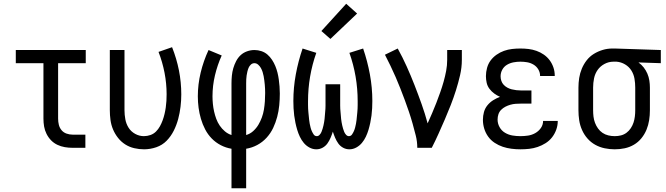

<svg xmlns="http://www.w3.org/2000/svg" viewBox="-20 -786 3540 1021"><path d="M366 0Q345 0 324.5 -3.5Q304 -7 285 -16Q266 -25 251.5 -40Q237 -55 227.5 -74Q218 -93 214.5 -113.5Q211 -134 211 -155V-450H64V-520H436V-450H289V-155Q289 -138 293 -122Q297 -106 307.5 -93.5Q318 -81 334 -75.5Q350 -70 366 -70H434V0Z M746 8Q720 8 694 2Q668 -4 646 -18Q624 -32 607.5 -53Q591 -74 581 -98Q571 -122 567.5 -148Q564 -174 564 -200V-520H642V-200Q642 -176 646.5 -151.5Q651 -127 664 -106.5Q677 -86 699 -74Q721 -62 745 -62Q763 -62 780 -68Q797 -74 809.5 -86.5Q822 -99 830.5 -114.5Q839 -130 845 -146.5Q851 -163 855 -180Q859 -197 861.5 -214.5Q864 -232 865 -249.5Q866 -267 866 -285Q866 -342 855 -399Q844 -456 823 -510L895 -535Q919 -475 931.5 -412Q944 -349 944 -284Q944 -251 940 -218Q936 -185 927.5 -153Q919 -121 904 -91Q889 -61 866 -37.5Q843 -14 811 -3Q779 8 746 8Z M1211 215V5Q1181 0 1154 -14Q1127 -28 1106 -49.5Q1085 -71 1071 -98Q1057 -125 1048.5 -154Q1040 -183 1036 -213Q1032 -243 1032 -274Q1032 -337 1047 -399.5Q1062 -462 1089 -520L1159 -491Q1136 -440 1123 -385Q1110 -330 1110 -274Q1110 -254 1112 -233.5Q1114 -213 1118.5 -193Q1123 -173 1130 -154Q1137 -135 1148.5 -118Q1160 -101 1176 -87.5Q1192 -74 1211 -68V-343Q1211 -363 1213 -383.5Q1215 -404 1220.5 -423Q1226 -442 1235.5 -460.5Q1245 -479 1259.5 -492.5Q1274 -506 1293.5 -513Q1313 -520 1333 -520Q1352 -520 1370 -514Q1388 -508 1402 -496Q1416 -484 1426.5 -468Q1437 -452 1444 -435Q1451 -418 1455.5 -400Q1460 -382 1462.5 -363.5Q1465 -345 1466.5 -326.5Q1468 -308 1468 -289Q1468 -257 1465 -226Q1462 -195 1454 -164.5Q1446 -134 1432.5 -105.5Q1419 -77 1397.5 -53.5Q1376 -30 1348 -15Q1320 0 1289 5V215ZM1289 -68Q1310 -74 1326.5 -89Q1343 -104 1354 -122.5Q1365 -141 1372.5 -161.5Q1380 -182 1383.5 -203.5Q1387 -225 1388.5 -247Q1390 -269 1390 -291Q1390 -302 1389.5 -313.5Q1389 -325 1388 -336Q1387 -347 1385.5 -358.5Q1384 -370 1382 -381Q1380 -392 1376.5 -403Q1373 -414 1367.5 -424Q1362 -434 1353 -442Q1344 -450 1333 -450Q1322 -450 1314 -442.5Q1306 -435 1302 -425.5Q1298 -416 1295.5 -405.5Q1293 -395 1291.5 -385Q1290 -375 1289.5 -364.5Q1289 -354 1289 -343Z M1662 8Q1643 8 1625.5 -1.5Q1608 -11 1595.5 -26Q1583 -41 1574.5 -59Q1566 -77 1560.5 -95.5Q1555 -114 1551 -133Q1547 -152 1544.5 -171.5Q1542 -191 1541 -210.5Q1540 -230 1540 -249Q1540 -320 1553 -390.5Q1566 -461 1589 -528L1662 -505Q1640 -443 1629 -378.5Q1618 -314 1618 -248Q1618 -238 1618 -228Q1618 -218 1618.5 -208Q1619 -198 1620 -188Q1621 -178 1622 -168Q1623 -158 1624 -148Q1625 -138 1627 -128Q1629 -118 1631.5 -108Q1634 -98 1638 -89Q1642 -80 1648 -71Q1654 -62 1665 -62Q1673 -62 1679.5 -69Q1686 -76 1689.5 -84.5Q1693 -93 1695.5 -101.5Q1698 -110 1700 -118.5Q1702 -127 1703.5 -136Q1705 -145 1706 -153.5Q1707 -162 1707.5 -171Q1708 -180 1709 -189Q1710 -198 1710.5 -207Q1711 -216 1711 -224.5Q1711 -233 1711 -242Q1711 -251 1711 -260V-338H1789V-260Q1789 -251 1789 -242Q1789 -233 1789 -224.5Q1789 -216 1789.5 -207Q1790 -198 1791 -189Q1792 -180 1792.5 -171Q1793 -162 1794 -153.5Q1795 -145 1796.5 -136Q1798 -127 1800 -118.5Q1802 -110 1804.5 -101.5Q1807 -93 1810.5 -84.5Q1814 -76 1820.5 -69Q1827 -62 1835 -62Q1846 -62 1852 -71Q1858 -80 1862 -89Q1866 -98 1868.5 -108Q1871 -118 1873 -128Q1875 -138 1876 -148Q1877 -158 1878 -168Q1879 -178 1880 -188Q1881 -198 1881.5 -208Q1882 -218 1882 -228Q1882 -238 1882 -248Q1882 -314 1871 -378.5Q1860 -443 1838 -505L1911 -528Q1934 -461 1947 -390.5Q1960 -320 1960 -249Q1960 -230 1959 -210.5Q1958 -191 1955.5 -171.5Q1953 -152 1949 -133Q1945 -114 1939.5 -95.5Q1934 -77 1925.5 -59Q1917 -41 1904.5 -26Q1892 -11 1874.5 -1.5Q1857 8 1838 8Q1820 8 1804.5 -0.5Q1789 -9 1779 -23Q1769 -37 1762 -53.5Q1755 -70 1750 -86Q1745 -70 1738 -53.5Q1731 -37 1721 -23Q1711 -9 1695.5 -0.5Q1680 8 1662 8ZM1737 -579 1689 -621 1821 -766 1879 -714Z M2199 0Q2199 -33 2191 -65Q2183 -97 2174 -129Q2165 -161 2154.5 -192Q2144 -223 2132.5 -254Q2121 -285 2109 -315.5Q2097 -346 2084 -376Q2071 -406 2056.5 -436Q2042 -466 2027 -495L2095 -528Q2121 -481 2143 -432Q2165 -383 2184.5 -333Q2204 -283 2222 -232.5Q2240 -182 2254 -130Q2266 -157 2278 -184.5Q2290 -212 2300.5 -239.5Q2311 -267 2321 -295Q2331 -323 2339 -351.5Q2347 -380 2352.5 -409Q2358 -438 2358 -468V-520H2436V-468Q2436 -427 2426.5 -386Q2417 -345 2404.5 -305.5Q2392 -266 2377 -227.5Q2362 -189 2345.5 -151Q2329 -113 2312 -75Q2295 -37 2276 0Z M2747 8Q2724 8 2700 5Q2676 2 2653.5 -5.5Q2631 -13 2610.5 -26.5Q2590 -40 2576 -59.5Q2562 -79 2555 -102Q2548 -125 2548 -149Q2548 -170 2553.5 -190Q2559 -210 2572 -226Q2585 -242 2602.5 -253Q2620 -264 2639 -271Q2623 -278 2608.5 -288.5Q2594 -299 2583 -313.5Q2572 -328 2568 -345.5Q2564 -363 2564 -381Q2564 -403 2570 -425Q2576 -447 2589 -464.5Q2602 -482 2620.5 -495Q2639 -508 2660 -515.5Q2681 -523 2703 -525.5Q2725 -528 2747 -528Q2769 -528 2790.5 -525.5Q2812 -523 2833 -515.5Q2854 -508 2872 -495.5Q2890 -483 2903 -465.5Q2916 -448 2923 -427Q2930 -406 2930 -384V-382H2852V-383Q2852 -401 2842.5 -417Q2833 -433 2817 -442.5Q2801 -452 2783 -455Q2765 -458 2747 -458Q2729 -458 2710.5 -454.5Q2692 -451 2676 -441.5Q2660 -432 2651 -415.5Q2642 -399 2642 -380Q2642 -368 2646 -356Q2650 -344 2658.5 -335Q2667 -326 2678 -320Q2689 -314 2701 -311Q2713 -308 2725.5 -306.5Q2738 -305 2750 -305H2806V-235H2750Q2736 -235 2722 -234Q2708 -233 2694 -229Q2680 -225 2667.5 -218.5Q2655 -212 2645 -202Q2635 -192 2630.5 -178.5Q2626 -165 2626 -150Q2626 -129 2636.5 -110Q2647 -91 2665.5 -80Q2684 -69 2705 -65.5Q2726 -62 2747 -62Q2768 -62 2788 -65Q2808 -68 2826 -78Q2844 -88 2856 -105Q2868 -122 2868 -143H2946V-142Q2946 -119 2938 -96.5Q2930 -74 2915.5 -55.5Q2901 -37 2881 -24.5Q2861 -12 2839 -4.5Q2817 3 2794 5.5Q2771 8 2747 8Z M3249 8Q3222 8 3195.5 2.5Q3169 -3 3145.5 -16Q3122 -29 3104 -49.5Q3086 -70 3075 -95Q3064 -120 3060 -146.5Q3056 -173 3056 -200V-320Q3056 -346 3060 -371.5Q3064 -397 3074 -421Q3084 -445 3100 -465.5Q3116 -486 3138 -499.5Q3160 -513 3185 -520.5Q3210 -528 3236 -528H3250L3494 -520V-450L3375 -454Q3391 -443 3403 -427.5Q3415 -412 3422.5 -394.5Q3430 -377 3433 -358Q3436 -339 3436 -320V-200Q3436 -173 3432 -147Q3428 -121 3418 -96.5Q3408 -72 3391 -51Q3374 -30 3351 -16.5Q3328 -3 3302 2.5Q3276 8 3249 8ZM3249 -62Q3266 -62 3282 -66Q3298 -70 3311.5 -80Q3325 -90 3334.5 -104.5Q3344 -119 3349 -134.5Q3354 -150 3356 -166.5Q3358 -183 3358 -200V-320Q3358 -344 3354 -367.5Q3350 -391 3337.5 -411Q3325 -431 3304 -443.5Q3283 -456 3259 -458H3242Q3217 -458 3194.5 -446Q3172 -434 3158 -414Q3144 -394 3139 -369.5Q3134 -345 3134 -320V-200Q3134 -183 3136 -166Q3138 -149 3144 -133Q3150 -117 3160 -103Q3170 -89 3184 -79.5Q3198 -70 3215 -66Q3232 -62 3249 -62Z"/></svg>

Font: Iosevka www.saffi
Style: Regular
Weight: 400
Monospace: yes
Designer: Belleve Invis
Foundry: Belleve Invis
Version: Version 22.0.2; ttfautohint (v1.8.3)